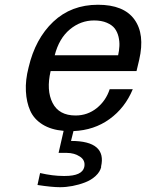

<svg xmlns="http://www.w3.org/2000/svg" viewBox="-20 -532 609 800"><path d="M472.2 -301.8Q476.6 -321.3 477.5 -340.1Q478.5 -358.9 473.9 -378.7Q469.2 -398.4 458.3 -413.1Q447.3 -427.7 425 -437.3Q402.8 -446.8 372.1 -446.8Q315.9 -446.8 271 -409.4Q226.1 -372.1 208 -301.8ZM400.9 163.1H401.9Q397 184.1 378.4 201.2Q359.9 218.3 334.5 228Q309.1 237.8 282.2 242.9Q255.4 248 230 248Q196.3 248 136.2 238.8L147 189Q200.2 201.2 244.1 201.2H250Q322.3 201.2 331.1 164.1Q336.9 136.2 313.2 120.6Q289.6 105 257.8 105H224.1L245.1 13.2Q192.9 8.8 157.2 -13.4Q121.6 -35.6 106 -70.6Q90.3 -105.5 87.9 -151.9Q85.4 -198.2 99.1 -251Q127 -370.6 201.9 -441.4Q276.9 -512.2 388.2 -512.2Q495.6 -512.2 540 -450.9Q584.5 -389.6 560.1 -283.2L548.8 -235.8H190.9Q172.4 -155.8 199 -103.3Q225.6 -50.8 294.9 -50.8Q344.7 -50.8 383.1 -81.5Q421.4 -112.3 437 -160.2H533.2Q501 -82.5 436.5 -35.9Q372.1 10.7 286.1 14.2L275.9 55.2Q351.1 55.2 382.3 82.3Q413.6 109.4 400.9 163.1Z"/></svg>

Font: Perun
Style: Italic
Weight: 400
Italic angle: -12°
Foundry: Stefan Peev, Context Ltd
Version: Version 001.000